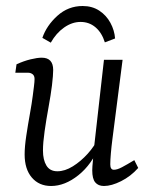

<svg xmlns="http://www.w3.org/2000/svg" viewBox="-20 -612 499 639"><path d="M150 7Q110 7 86 -21Q62 -49 62 -98Q62 -124 67.5 -160.5Q73 -197 79.5 -233Q86 -269 89 -293Q91 -309 93 -324.5Q95 -340 95 -349Q95 -360 88.5 -365Q82 -370 73 -370H31L35 -398Q59 -409 81.5 -414.5Q104 -420 119 -420Q157 -420 157 -379Q157 -371 156 -358Q155 -345 153 -328Q149 -296 141.5 -255Q134 -214 128.5 -175.5Q123 -137 123 -111Q123 -80 134.5 -61Q146 -42 171 -42Q196 -42 222.5 -58.5Q249 -75 272 -100.5Q295 -126 307 -153L311 -127Q286 -65 241 -29Q196 7 150 7ZM326 7Q307 7 297 -5Q287 -17 287 -45Q287 -56 289.5 -80.5Q292 -105 293 -121L326 -413H388L354 -148Q351 -125 349 -102Q347 -79 347 -65Q347 -47 359 -47Q370 -47 386 -55.5Q402 -64 427 -79L440 -53Q415 -25 383 -9Q351 7 326 7ZM149 -470 121 -486Q135 -527 171 -559.5Q207 -592 255 -592Q287 -592 310.5 -576.5Q334 -561 347.5 -536Q361 -511 363 -484L329 -471Q319 -503 298 -521Q277 -539 248 -539Q220 -539 193.5 -520.5Q167 -502 149 -470Z"/></svg>

Font: Yrsa Light
Style: Italic
Weight: 300
Italic angle: -7.10001°
Designer: Anna Giedrys (Yrsa+Rasa design), David Brezina (Yrsa art-direction, Rasa art-direction, design)
Foundry: Rosetta Type Foundry
Version: Version 2.004